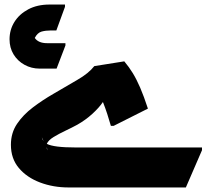

<svg xmlns="http://www.w3.org/2000/svg" viewBox="-20 -825 941 845"><path d="M28 -188Q28 -240 55 -280Q82 -320 125 -352.5Q168 -385 215 -412Q269 -444 319.5 -473Q370 -502 395 -534L527 -555Q548 -530 564.5 -503Q581 -476 597 -439Q613 -402 631 -347L480 -271H468Q461 -296 452 -323.5Q443 -351 433 -376Q416 -351 386.5 -324Q357 -297 320 -276Q296 -263 267.5 -249.5Q239 -236 216 -222Q193 -208 186 -192Q216 -176 313 -176H869V-164L798 0H282Q214 0 156 -22Q98 -44 63 -85.5Q28 -127 28 -188ZM164 -221Q166 -211 172 -204ZM191 -163 184 -178Q185 -171 191 -163ZM22 -652Q22 -694 43.5 -728.5Q65 -763 104.5 -784Q144 -805 198 -805H266V-795L228 -691H204Q181 -691 163 -686Q145 -681 133 -658Q149 -635 187 -635H268V-625L229 -523H155Q118 -523 87.5 -540Q57 -557 39.5 -586Q22 -615 22 -652Z"/></svg>

Font: Kufam Black
Style: Italic
Weight: 900
Italic angle: -11°
Designer: Artur Schmal
Foundry: Original Type
Version: Version 1.301; ttfautohint (v1.8.3)